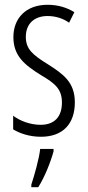

<svg xmlns="http://www.w3.org/2000/svg" viewBox="-20 -613 366 803"><path d="M293 -185C293 -269 245 -303 179 -345C116 -384 88 -408 88 -459C88 -514 124 -546 179 -546C212 -546 244 -536 269 -518L291 -562C259 -582 221 -593 179 -593C88 -593 36 -536 36 -458C36 -378 84 -341 151 -299C211 -264 239 -240 239 -184C239 -125 208 -91 150 -91C107 -91 64 -107 35 -129V-72C61 -56 102 -41 151 -41C243 -41 293 -95 293 -185ZM204 20V10H148C144 50 123 123 111 159V170H140C167 127 191 67 204 20Z"/></svg>

Font: Noto Sans Tamil UI ExtraCondensed Light
Style: Regular
Weight: 300
Width: 2
Designer: Jelle Bosma - Monotype Design Team
Foundry: Monotype Imaging Inc.
Version: Version 2.004